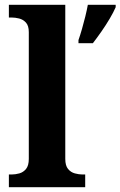

<svg xmlns="http://www.w3.org/2000/svg" viewBox="-20 -780 502 800"><path d="M17 0V-53H29Q44 -53 60.5 -57.5Q77 -62 88.5 -76Q100 -90 100 -118V-646Q100 -673 88 -686Q76 -699 59.5 -703Q43 -707 29 -707H17V-760H252V-118Q252 -90 263.5 -76Q275 -62 292 -57.5Q309 -53 323 -53H335V0ZM307 -613Q314 -633 321.5 -659Q329 -685 335.5 -711.5Q342 -738 346 -760H462V-750Q453 -729 437 -702Q421 -675 402.5 -648.5Q384 -622 367 -600H307Z"/></svg>

Font: Noto Serif Tamil
Style: Regular
Weight: 400
Designer: Indian Type Foundry, Tom Grace, and the Monotype Design Team
Foundry: Monotype Imaging Inc.
Version: Version 2.003